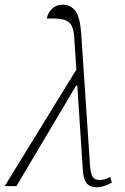

<svg xmlns="http://www.w3.org/2000/svg" viewBox="-50 -791 534 817"><path d="M-30 1 275 -495 267 -614Q266 -656 256.5 -678Q247 -700 222.5 -707Q198 -714 149 -712Q154 -737 171.5 -754Q189 -771 217 -771Q250 -771 270.5 -745Q291 -719 296 -642L333 -87Q336 -48 346 -36.5Q356 -25 372 -25Q387 -25 398.5 -29Q410 -33 419 -38L426 -14Q414 -7 396 -0.5Q378 6 362 6Q333 6 318.5 -11.5Q304 -29 302 -73L279 -427H274L20 1Z"/></svg>

Font: Noto Serif ExtraCondensed ExtraLight
Style: Italic
Weight: 200
Width: 2
Italic angle: -12°
Designer: Monotype Design Team
Foundry: Monotype Imaging Inc.
Version: Version 2.014; ttfautohint (v1.8.4.7-5d5b)